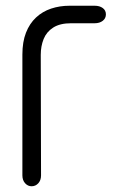

<svg xmlns="http://www.w3.org/2000/svg" viewBox="-20 -646 435 669"><path d="M222 -626H310Q327 -626 338 -618Q349 -610 349 -596Q349 -582 338 -573.5Q327 -565 310 -565H228Q189 -565 165.5 -550Q142 -535 132 -510Q122 -485 122 -455L123 -35Q123 -18 113.5 -7.5Q104 3 90 3Q77 3 67.5 -7.5Q58 -18 58 -35V-456Q58 -500 70.5 -532Q83 -564 105.5 -585Q128 -606 158 -616Q188 -626 222 -626Z"/></svg>

Font: Beiruti
Style: Regular
Weight: 400
Designer: Arlette Boutros
Foundry: Boutros
Version: Version 1.41